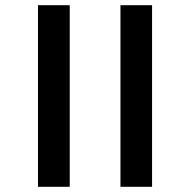

<svg xmlns="http://www.w3.org/2000/svg" viewBox="-20 -688 731 738"><path d="M126 -668H248V30H126ZM443 -668H564.5V30H443Z"/></svg>

Font: Anek Bangla SemiBold
Style: Regular
Weight: 600
Designer: Sulekha Rajkumar (Bangla), Yesha Goshar (Latin)
Foundry: Ek Type
Version: Version 1.003